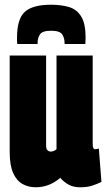

<svg xmlns="http://www.w3.org/2000/svg" viewBox="-20 -782 450 812"><path d="M131 10Q100 10 75 -4Q50 -18 35.5 -50.5Q21 -83 21 -140V-547H175V-166Q175 -152 181 -146.5Q187 -141 194 -141Q208 -141 219 -151V-547H372V-176Q372 -161 374.5 -156Q377 -151 383 -151Q391 -151 398 -154L409 -13Q392 -4 370.5 3Q349 10 319 10Q290 10 269.5 -1.5Q249 -13 235 -30Q213 -11 187 -0.5Q161 10 131 10ZM196 -762Q238 -762 271 -752.5Q304 -743 323 -713Q342 -683 342 -623Q342 -616 341.5 -609.5Q341 -603 341 -596H253V-602Q253 -621 243 -636.5Q233 -652 196 -652Q159 -652 149 -636.5Q139 -621 139 -602V-596H53Q52 -603 52 -609.5Q52 -616 52 -623Q52 -702 85 -732Q118 -762 196 -762Z"/></svg>

Font: Georama ExtraCondensed ExtraBold
Style: Regular
Weight: 800
Width: 2
Designer: Jean-Baptiste Levee
Foundry: Production Type
Version: Version 1.000